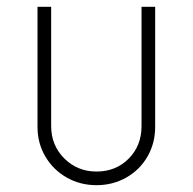

<svg xmlns="http://www.w3.org/2000/svg" viewBox="-20 -533 565 563"><path d="M90 -161V-513H130V-163Q130 -107 168.5 -68.5Q207 -30 263 -30Q320 -30 357.5 -68Q395 -106 395 -163V-513H435V-161Q435 -113 412.5 -74Q390 -35 350.5 -12.5Q311 10 263 10Q215 10 175.5 -12.5Q136 -35 113 -74Q90 -113 90 -161Z"/></svg>

Font: Lineal Thin
Style: Regular
Weight: 200
Designer: Created by Frank Adebiaye with contributions from Anton Moglia & Ariel Martín Pérez
Created by Frank ADEBIAYE with FontF
Foundry: Velvetyne Type Foundry
Version: Version 2.000;Glyphs 3.2 (3227)